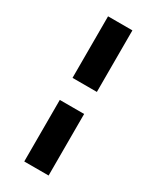

<svg xmlns="http://www.w3.org/2000/svg" viewBox="-203 -797 737 905"><g transform="rotate(30 166.0 -345.0)"><path d="M100 -405V-740H232.5V-405ZM100 50V-285H232.5V50Z"/></g></svg>

Font: Geologica Thin Roman
Style: Bold
Weight: 700
Version: Version 1.010;gftools[0.9.28]